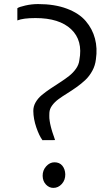

<svg xmlns="http://www.w3.org/2000/svg" viewBox="-20 -917 551 945"><path d="M189 -227.1Q172.9 -248.5 158.7 -290Q144.5 -331.5 144 -370.6Q143.6 -392.6 155 -412.8Q166.5 -433.1 185.8 -449.2Q205.1 -465.3 228.3 -480.7Q251.5 -496.1 275.6 -511.7Q299.8 -527.3 320.1 -543.2Q340.3 -559.1 354.2 -579.1Q368.2 -599.1 370.6 -621.1Q388.7 -717.8 330.3 -772.9Q272 -828.1 154.8 -828.1Q93.8 -828.1 65.4 -816.4V-876.5Q73.2 -882.8 104.7 -889.9Q136.2 -897 167.5 -897Q249 -897 309.3 -874.3Q369.6 -851.6 402.3 -813Q435.1 -774.4 447.5 -726.8Q460 -679.2 452.1 -625.5Q448.7 -594.7 434.3 -568.4Q419.9 -542 399.9 -523.2Q379.9 -504.4 356.4 -487.8Q333 -471.2 310.1 -457Q287.1 -442.9 268.1 -429Q249 -415 236.6 -397.9Q224.1 -380.9 223.1 -362.3Q222.7 -355.5 222.7 -348.4Q222.7 -341.3 222.9 -335.2Q223.1 -329.1 224.6 -321.3Q226.1 -313.5 226.8 -308.3Q227.5 -303.2 230 -294.4Q232.4 -285.6 233.4 -281.5Q234.4 -277.3 237.5 -267.6Q240.7 -257.8 241.9 -254.6Q243.2 -251.5 246.6 -241Q250 -230.5 251 -227.5ZM242.7 7.8Q221.7 7.8 206.1 -8.8Q190.4 -25.4 189.9 -51.3Q189.5 -78.6 207.3 -98.4Q225.1 -118.2 248 -118.2Q272.9 -118.2 286.6 -101.6Q300.3 -85 301.3 -59.6Q301.8 -30.8 284.2 -11.5Q266.6 7.8 242.7 7.8Z"/></svg>

Font: HaufeMerriweatherSansLt
Style: Regular
Weight: 300
Designer: Eben Sorkin
Foundry: Eben Sorkin
Version: Version 1.56